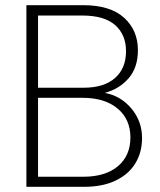

<svg xmlns="http://www.w3.org/2000/svg" viewBox="-20 -722 619 742"><path d="M385 -363Q446 -352 487.5 -303Q529 -254 529 -188Q529 -134 503.5 -91.5Q478 -49 427.5 -24.5Q377 0 305 0H82V-702H301Q406 -702 459.5 -653.5Q513 -605 513 -528Q513 -461 477 -419.5Q441 -378 385 -363ZM127 -383H303Q382 -383 424.5 -420.5Q467 -458 467 -524Q467 -588 425 -625Q383 -662 298 -662H127ZM302 -39Q387 -39 435.5 -79.5Q484 -120 484 -191Q484 -261 434.5 -302.5Q385 -344 299 -344H127V-39Z"/></svg>

Font: Fz Poppins ExtLt
Style: Regular
Weight: 200
Designer: Ninad Kale (Devanagari), Jonny Pinhorn (Latin)
Foundry: Indian Type Foundry
Version: Vit hóa bi Vntype.Com & FontZin.Com